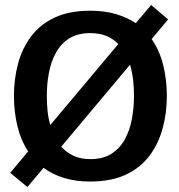

<svg xmlns="http://www.w3.org/2000/svg" viewBox="-20 -719 720 771"><path d="M343 10Q283 10 236.5 -4.5Q190 -19 155 -45L90 32L21 -25L93 -111Q63 -157 49.5 -214.5Q36 -272 36 -334Q36 -402 52.5 -463.5Q69 -525 105 -573Q141 -621 199.5 -648.5Q258 -676 343 -676Q400 -676 445.5 -662.5Q491 -649 525 -626L587 -699L655 -641L589 -562Q621 -516 635.5 -457Q650 -398 650 -334Q650 -267 633.5 -205Q617 -143 581 -94.5Q545 -46 486 -18Q427 10 343 10ZM168 -334Q168 -303 171 -273.5Q174 -244 182 -217L455 -542Q435 -563 407.5 -574.5Q380 -586 343 -586Q292 -586 258.5 -565Q225 -544 205 -508Q185 -472 176.5 -427Q168 -382 168 -334ZM343 -80Q394 -80 427.5 -101.5Q461 -123 481 -159Q501 -195 509.5 -240.5Q518 -286 518 -334Q518 -367 514.5 -398.5Q511 -430 502 -459L226 -130Q246 -107 275 -93.5Q304 -80 343 -80Z"/></svg>

Font: Epunda Sans SemiBold
Style: Regular
Weight: 600
Designer: Simon Atzbach
Foundry: typofactur
Version: Version 2.204; ttfautohint (v1.8.4.7-5d5b)